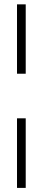

<svg xmlns="http://www.w3.org/2000/svg" viewBox="-20 -748 201 904"><path d="M60.1 -190.9H101.1V136.7H60.1ZM101.1 -727.5V-400.9H60.1V-727.5Z"/></svg>

Font: Inter Display Extra Light
Style: Regular
Weight: 200
Designer: Rasmus Andersson
Foundry: rsms
Version: Version 4.000;git-4fc901f